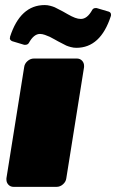

<svg xmlns="http://www.w3.org/2000/svg" viewBox="-20 -728 452 748"><path d="M154.2 -708.3Q165 -708.3 175.8 -705.4Q186.7 -702.5 193.3 -699.6Q200 -696.7 210.4 -690.8Q220.8 -685 225 -683.3Q226.7 -682.5 243.3 -672.9Q260 -663.3 272.1 -658.8Q284.2 -654.2 295 -654.2Q320 -654.2 339.2 -689.2Q343.3 -696.7 353.3 -696.7Q357.5 -696.7 359.2 -695.8L404.2 -682.5Q412.5 -679.2 412.5 -670.8V-668.3L411.7 -665Q371.7 -541.7 277.5 -541.7Q266.7 -541.7 255.8 -544.6Q245 -547.5 238.3 -550.4Q231.7 -553.3 221.2 -559.2Q210.8 -565 206.7 -566.7Q203.3 -568.3 192.5 -574.6Q181.7 -580.8 173.8 -584.6Q165.8 -588.3 155 -592.1Q144.2 -595.8 135.8 -595.8Q111.7 -595.8 92.5 -560.8Q88.3 -553.3 77.5 -553.3Q73.3 -553.3 71.7 -554.2L27.5 -567.5Q18.3 -571.7 18.3 -579.2Q18.3 -580 18.3 -580L19.2 -581.7V-585Q59.2 -708.3 154.2 -708.3ZM5 -33.3 74.2 -466.7Q75.8 -480 87.1 -490Q98.3 -500 112.5 -500H279.2Q291.7 -500 299.6 -491.7Q307.5 -483.3 307.5 -471.7V-466.7L238.3 -33.3Q236.7 -20 225.4 -10Q214.2 0 200 0H33.3Q20.8 0 12.9 -8.3Q5 -16.7 5 -28.3Z"/></svg>

Font: BoonTook Mon
Style: Italic
Weight: 400
Italic angle: -9°
Designer: Sungsit Sawaiwan
Foundry: FontUni
Version: Version 3.0